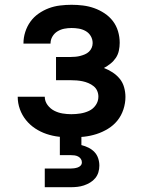

<svg xmlns="http://www.w3.org/2000/svg" viewBox="-20 -562 590 802"><path d="M278 12Q252 12 225.5 9Q199 6 174 -2.5Q149 -11 127 -25.5Q105 -40 88.5 -60.5Q72 -81 63 -106Q54 -131 54 -158H167Q167 -139 178.5 -123.5Q190 -108 206.5 -99.5Q223 -91 241.5 -88Q260 -85 278 -85Q297 -85 316 -88Q335 -91 352 -99Q369 -107 380 -123Q391 -139 391 -158Q391 -171 386 -182.5Q381 -194 371 -202Q361 -210 349 -215Q337 -220 325 -222.5Q313 -225 300.5 -226Q288 -227 275 -227H214V-324H275Q285 -324 295.5 -325Q306 -326 315.5 -328.5Q325 -331 334.5 -335Q344 -339 351.5 -346Q359 -353 363 -362.5Q367 -372 367 -382Q367 -398 359 -411.5Q351 -425 337.5 -432.5Q324 -440 309 -442.5Q294 -445 279 -445Q263 -445 248 -442Q233 -439 220 -431Q207 -423 199 -409.5Q191 -396 191 -380H78V-381Q78 -405 85.5 -428.5Q93 -452 107 -471.5Q121 -491 141 -505Q161 -519 183.5 -527.5Q206 -536 230.5 -539Q255 -542 279 -542Q303 -542 327 -539Q351 -536 373.5 -528Q396 -520 416.5 -506.5Q437 -493 451.5 -474Q466 -455 473 -431.5Q480 -408 480 -383Q480 -367 476.5 -350.5Q473 -334 464 -320.5Q455 -307 442 -296.5Q429 -286 414 -278Q433 -271 450.5 -259.5Q468 -248 480.5 -232.5Q493 -217 498.5 -197Q504 -177 504 -157Q504 -131 495.5 -105Q487 -79 470.5 -58.5Q454 -38 431 -24Q408 -10 383 -2Q358 6 331.5 9Q305 12 278 12ZM167 220V142H275Q282 142 289.5 141Q297 140 304.5 137.5Q312 135 317 129.5Q322 124 322 116Q322 108 317.5 101.5Q313 95 306 91.5Q299 88 291 87Q283 86 275 86H230V-85H320V44Q336 48 350 55Q364 62 374.5 73Q385 84 390 99Q395 114 395 130Q395 144 391 157.5Q387 171 378 182Q369 193 356.5 200.5Q344 208 330.5 212.5Q317 217 303 218.5Q289 220 275 220Z"/></svg>

Font: Lode
Style: Bold
Weight: 700
Monospace: yes
Designer: Belleve Invis
Foundry: Belleve Invis
Version: Version 29.2.0; ttfautohint (v1.8.3)